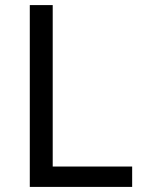

<svg xmlns="http://www.w3.org/2000/svg" viewBox="-20 -734 564 754"><path d="M97 0V-714H187V-80H499V0Z"/></svg>

Font: Noto Sans Tagbanwa
Style: Regular
Weight: 400
Designer: Monotype Design Team
Foundry: Monotype Imaging Inc.
Version: Version 2.001; ttfautohint (v1.8.4.7-5d5b)